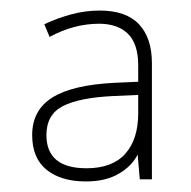

<svg xmlns="http://www.w3.org/2000/svg" viewBox="-20 -742 362 364"><path d="M169 -722Q219 -722 243.5 -696Q268 -670 268 -622V-402H245L241 -449Q230 -427 205 -412.5Q180 -398 143 -398Q96 -398 68.5 -420Q41 -442 41 -486Q41 -533 79 -557Q117 -581 197 -585L242 -587V-618Q242 -659 222.5 -678Q203 -697 168 -697Q120 -697 74 -672L64 -696Q87 -707 114 -714.5Q141 -722 169 -722ZM196 -560Q131 -557 99.5 -541Q68 -525 68 -486Q68 -423 144 -423Q193 -423 217.5 -450.5Q242 -478 242 -527V-562Z"/></svg>

Font: Noto Sans Lao Looped Thin
Style: Regular
Weight: 100
Designer: Mark Frömberg, Ben Mitchell
Foundry: The Fontpad Ltd
Version: Version 1.002; ttfautohint (v1.8.4.7-5d5b)